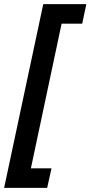

<svg xmlns="http://www.w3.org/2000/svg" viewBox="-60 -747 439 932"><path d="M-40 165H169L190 70H90L239 -632H339L359 -727H150Z"/></svg>

Font: Noto Sans ExtraCondensed
Style: Bold Italic
Weight: 700
Width: 2
Italic angle: -12°
Designer: Monotype Design Team
Foundry: Monotype Imaging Inc.
Version: Version 2.013